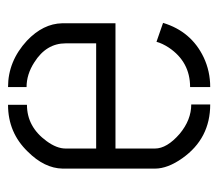

<svg xmlns="http://www.w3.org/2000/svg" viewBox="-53 -498 551 485"><g transform="rotate(-90 222.5 -255.5)"><path d="M39.1 -139.6V-373Q40 -418.9 82 -460.9Q129.9 -510.7 200.2 -510.7V-462.9Q144.5 -462.9 108.4 -413.1Q89.8 -387.7 89.8 -365.2V-288.1H355.5V-365.2Q355.5 -414.1 307.6 -444.3Q277.3 -463.9 245.1 -463.9V-510.7Q310.5 -510.7 362.3 -462.9Q405.3 -421.9 406.2 -374V-239.3H89.8V-139.6Q89.8 -109.4 127 -77.1Q162.1 -47.9 201.2 -47.9V0Q115.2 0 65.4 -70.3Q39.1 -107.4 39.1 -139.6ZM245.1 0V-50.8Q308.6 -50.8 344.7 -104.5Q355.5 -121.1 359.4 -135.7L407.2 -119.1Q385.7 -47.9 320.3 -16.6Q285.2 0 245.1 0Z"/></g></svg>

Font: Post No Bills Jaffna
Style: Regular
Weight: 400
Designer: Kosala Senevirathne, Siva Puranthara, Lasantha Premarathna, Tharique Azeez
Foundry: Mooniak
Version: Version 1.220 ; ttfautohint (v1.6)